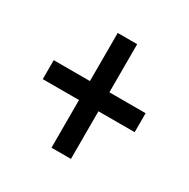

<svg xmlns="http://www.w3.org/2000/svg" viewBox="-116 -696 673 684"><g transform="rotate(30 220.5 -354.0)"><path d="M180 -118V-314H31V-392H180V-590H260V-392H409V-314H260V-118Z"/></g></svg>

Font: Noto Sans Tamil ExtraCondensed Medium
Style: Regular
Weight: 500
Width: 2
Designer: Jelle Bosma - Monotype Design Team
Foundry: Monotype Imaging Inc.
Version: Version 2.004; ttfautohint (v1.8.4.7-5d5b)